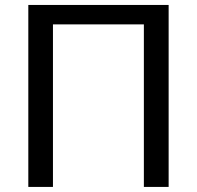

<svg xmlns="http://www.w3.org/2000/svg" viewBox="-20 -736 776 756"><path d="M644 0H546.5V-640H188.5V0H91.5V-716.5H644Z"/></svg>

Font: Lato
Style: Regular
Weight: 400
Designer: Lukasz Dziedzic with Adam Twardoch and Botio Nikoltchev
Foundry: tyPoland Lukasz Dziedzic
Version: Version 2.015; 2015-08-06; http://www.latofonts.com/